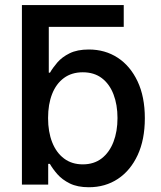

<svg xmlns="http://www.w3.org/2000/svg" viewBox="-20 -748 651 778"><path d="M124.5 -639.2 68.8 -727.5H481.4V-639.2ZM339.8 10.7Q293.9 10.7 262.9 -4.6Q231.9 -20 212.6 -42Q193.4 -64 182.1 -84H175.3V0H68.8V-727.5H177.7V-453.6H182.6Q193.8 -473.1 212.4 -494.9Q231 -516.6 262 -532Q293 -547.4 339.8 -547.4Q405.8 -547.4 456.8 -514.2Q507.8 -481 537.4 -418.5Q566.9 -356 566.9 -269Q566.9 -182.1 537.8 -119.6Q508.8 -57.1 457.8 -23.2Q406.7 10.7 339.8 10.7ZM315.4 -82Q360.8 -82 392.1 -106.2Q423.3 -130.4 439.7 -172.9Q456.1 -215.3 456.1 -269.5Q456.1 -323.7 439.9 -365.7Q423.8 -407.7 392.6 -431.4Q361.3 -455.1 315.4 -455.1Q270.5 -455.1 239 -431.9Q207.5 -408.7 191.2 -367.2Q174.8 -325.7 174.8 -269.5Q174.8 -213.9 191.4 -171.6Q208 -129.4 239.5 -105.7Q271 -82 315.4 -82Z"/></svg>

Font: V-Inter
Style: Medium-500
Weight: 500
Designer: Rasmus Andersson
Foundry: rsms
Version: Version 4.000;git-4146feb